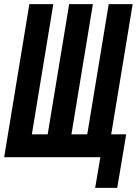

<svg xmlns="http://www.w3.org/2000/svg" viewBox="-24 -755 657 922"><path d="M433 147 458 0H-4L117 -735H232L129 -110H205L308 -735H422L319 -110H395L498 -735H613L510 -110H582L539 147Z"/></svg>

Font: Iosevka XBd Ex Obl
Style: Regular
Weight: 800
Width: 7
Italic angle: -9°
Monospace: yes
Designer: Belleve Invis
Foundry: Belleve Invis
Version: Version 32.5.0; ttfautohint (v1.8.4)